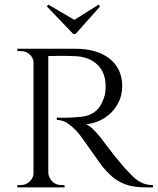

<svg xmlns="http://www.w3.org/2000/svg" viewBox="-20 -811 682 831"><path d="M177 -600H306Q353 -600 390.5 -589Q428 -578 454.5 -557Q481 -536 495 -506Q509 -476 509 -438Q509 -396 489 -360Q469 -324 433.5 -301Q398 -278 353 -273Q370 -266 392.5 -242Q415 -218 431 -195Q431 -195 444 -177.5Q457 -160 477.5 -134.5Q498 -109 518 -86Q539 -63 556.5 -46Q574 -29 594.5 -19.5Q615 -10 642 -10V0H611Q556 0 520.5 -14Q485 -28 463 -48.5Q441 -69 425 -88Q421 -93 406.5 -113.5Q392 -134 375 -158Q358 -182 344 -201.5Q330 -221 327 -225Q307 -251 281 -271.5Q255 -292 226 -292V-302Q226 -302 242 -301.5Q258 -301 283 -302Q311 -303 339 -306.5Q367 -310 391.5 -328Q416 -346 430 -388Q434 -399 436 -414Q438 -429 437 -445Q436 -473 426.5 -495Q417 -517 399.5 -533Q382 -549 358 -558Q334 -567 304 -568Q257 -570 222 -569Q187 -568 187 -569Q187 -570 184.5 -577.5Q182 -585 179.5 -592.5Q177 -600 177 -600ZM189 -600V0H125V-600ZM128 -64 140 0H55V-10Q55 -10 62 -10Q69 -10 69 -10Q93 -10 109 -26Q125 -42 126 -64ZM128 -537H126Q125 -560 109 -575Q93 -590 69 -590Q69 -590 62 -590Q55 -590 55 -590V-600H140ZM186 -64H189Q190 -42 206 -26Q222 -10 246 -10Q246 -10 252.5 -10Q259 -10 259 -10L260 0H174ZM413 -783 407 -791 302 -725 189 -791 183 -783 297 -664H307Z"/></svg>

Font: Cinzel
Style: Regular
Weight: 400
Designer: Natanael Gama
Version: Version 2.000